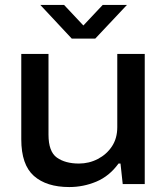

<svg xmlns="http://www.w3.org/2000/svg" viewBox="-20 -744 675 776"><path d="M143 -724H239L317 -641L395 -724H493L365 -588H270ZM260 12Q168 12 117 -33Q66 -78 66 -181V-526H176V-200Q176 -131 210 -107Q244 -83 299 -83Q340 -83 375.5 -101.5Q411 -120 432.5 -152.5Q454 -185 454 -230V-526H565V0H476L467 -83H459Q422 -32 369.5 -10Q317 12 260 12Z"/></svg>

Font: Archivo SemiExpanded Medium
Style: Regular
Weight: 500
Width: 6
Designer: Hector Gatti
Foundry: Omnibus-Type
Version: Version 2.001; ttfautohint (v1.8.3)